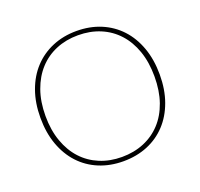

<svg xmlns="http://www.w3.org/2000/svg" viewBox="-125 -850 1036 995"><g transform="rotate(-20 393.5 -352.0)"><path d="M722.5 -351.5Q722.5 -269 698.5 -202.8Q674.5 -136.5 631 -89.8Q587.5 -43 527 -18Q466.5 7 393 7Q320.5 7 260 -18Q199.5 -43 156 -89.8Q112.5 -136.5 88.5 -202.8Q64.5 -269 64.5 -351.5Q64.5 -433.5 88.5 -500Q112.5 -566.5 156 -613.2Q199.5 -660 260 -685.5Q320.5 -711 393 -711Q466.5 -711 527 -685.8Q587.5 -660.5 631 -613.8Q674.5 -567 698.5 -500.5Q722.5 -434 722.5 -351.5ZM693.5 -351.5Q693.5 -430 671.8 -492.2Q650 -554.5 610.2 -598Q570.5 -641.5 515.2 -664.5Q460 -687.5 393 -687.5Q327 -687.5 271.8 -664.5Q216.5 -641.5 176.8 -598Q137 -554.5 114.8 -492.2Q92.5 -430 92.5 -351.5Q92.5 -273 114.8 -210.8Q137 -148.5 176.8 -105.5Q216.5 -62.5 271.8 -39.5Q327 -16.5 393 -16.5Q460 -16.5 515.2 -39.5Q570.5 -62.5 610.2 -105.5Q650 -148.5 671.8 -210.8Q693.5 -273 693.5 -351.5Z"/></g></svg>

Font: Lato 2
Style: Regular
Weight: 200
Designer: Lukasz Dziedzic with Adam Twardoch and Botio Nikoltchev
Foundry: tyPoland Lukasz Dziedzic
Version: Version 2.015; 2015-08-06; http://www.latofonts.com/